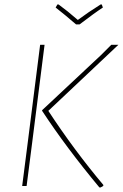

<svg xmlns="http://www.w3.org/2000/svg" viewBox="-20 -839 554 866"><path d="M439 -819 444 -805Q407 -781 339 -729H323Q271 -774 231 -805L239 -819H244Q284 -790 331 -749Q378 -784 434 -819ZM514 -637 198 -339Q314 -162 446 -5V-1Q442 3 432 7L428 6Q279 -173 170 -339V-342L435 -590L482 -637ZM181 -637 125 -195 100 0H80L105 -195L161 -637Z"/></svg>

Font: Alegreya Sans SC Thin
Style: Italic
Weight: 100
Italic angle: -7°
Designer: Juan Pablo del Peral
Foundry: Huerta Tipografica
Version: Version 2.007